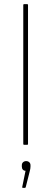

<svg xmlns="http://www.w3.org/2000/svg" viewBox="-20 -703 249 932"><path d="M97 0Q93 0 93 -4V-679Q93 -683 97 -683H112Q116 -683 116 -679V-4Q116 0 112 0ZM91 209Q87 209 88 204L104 126Q96 126 91 120.5Q86 115 86 106V99Q86 90 92 84.5Q98 79 107 79Q116 79 122 84.5Q128 90 128 99V106Q128 111 127 116.5Q126 122 124 130L105 205Q104 209 101 209Z"/></svg>

Font: Sofia Sans Thin
Style: Regular
Weight: 250
Designer: Botio Nikoltchev, Ani Petrova
Foundry: lettersoup
Version: Version 4.101